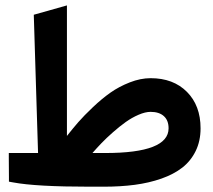

<svg xmlns="http://www.w3.org/2000/svg" viewBox="-20 -704 804 724"><path d="M615.7 -220.2Q615.7 -250 597.9 -266.1Q580.1 -282.2 547.9 -282.2Q527.8 -282.2 502.4 -271.2Q477.1 -260.3 453.9 -243.7Q430.7 -227.1 406 -205.3Q381.3 -183.6 363 -164.6Q344.7 -145.5 328.6 -127H377Q615.7 -127 615.7 -220.2ZM547.9 -409.2Q633.8 -409.2 685.1 -357.4Q736.3 -305.7 736.3 -220.2Q736.3 -172.4 718 -134.8Q699.7 -97.2 667.5 -72Q635.3 -46.9 588.6 -30.5Q542 -14.2 488.3 -7.1Q434.6 0 370.6 0H318.8Q115.7 0 29.8 -16.1L13.7 -19V-35.2L13.2 -107.4V-127H32.7H123.5L107.4 -648.4L232.4 -683.6V-191.4Q253.9 -218.8 275.1 -243.2Q296.4 -267.6 330.3 -299.8Q364.3 -332 396.5 -354.7Q428.7 -377.4 469.2 -393.3Q509.8 -409.2 547.9 -409.2Z"/></svg>

Font: Samim WOL
Style: Bold-WOL
Weight: 700
Foundry: DejaVu fonts team - Redesigned by Saber Rastikerdar
Version: Version 4.0.5